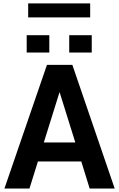

<svg xmlns="http://www.w3.org/2000/svg" viewBox="-20 -1084 685 1104"><path d="M413 -265 323 -553H322L232 -265ZM639.5 0H495.5L447.5 -155.5H198L149.5 0H5.5L250 -711H396ZM507.5 -782H378V-881.5H507.5ZM263.5 -782H133.5V-881.5H263.5ZM498.5 -984H142V-1064.5H498.5Z"/></svg>

Font: Roberto Sans
Style: Bold
Weight: 700
Designer: Google (font) & Cristiano Sobral (main changes)
Version: Version 1.000;October 12, 2021;FontCreator 14.0.0.2814 64-bi